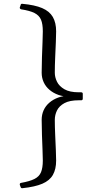

<svg xmlns="http://www.w3.org/2000/svg" viewBox="-20 -859 474 1009"><path d="M88 123 84 112Q83 103 91 102Q136 94 161 81.5Q186 69 195.5 46Q205 23 205 -15Q205 -33 203.5 -70Q202 -107 200.5 -150.5Q199 -194 199 -229Q199 -257 209.5 -280Q220 -303 240 -320Q260 -337 286.5 -346.5Q313 -356 345 -356V-351Q313 -351 286.5 -360.5Q260 -370 240 -387Q220 -404 209.5 -427Q199 -450 199 -477Q199 -514 200.5 -557.5Q202 -601 203.5 -638Q205 -675 205 -694Q205 -733 195.5 -755.5Q186 -778 161.5 -790.5Q137 -803 91 -810Q83 -813 84 -820L88 -831Q89 -840 97 -839Q163 -833 201.5 -816.5Q240 -800 257.5 -770Q275 -740 275 -694Q275 -675 273.5 -638Q272 -601 270 -557.5Q268 -514 268 -477Q268 -453 279.5 -429.5Q291 -406 318.5 -390Q346 -374 394 -374H406Q415 -374 415 -366V-341Q415 -332 407 -332H394Q346 -332 318.5 -317Q291 -302 279.5 -278.5Q268 -255 268 -229Q268 -194 270 -150.5Q272 -107 273.5 -70Q275 -33 275 -15Q275 30 258 60Q241 90 202.5 106.5Q164 123 98 130Q90 131 88 123Z"/></svg>

Font: Hahmlet Light
Style: Regular
Weight: 300
Designer: Minjoo Ham & Mark Frömberg
Foundry: hypertype
Version: Version 1.002